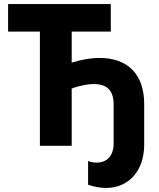

<svg xmlns="http://www.w3.org/2000/svg" viewBox="-20 -720 786 948"><path d="M177 0H334V-283C370 -296 410 -305 444 -305C505 -305 541 -276 541 -205V-12C541 48 510 83 456 83C446 83 430 81 415 75V192C445 203 476 208 503 208C615 208 692 124 692 -6V-206C692 -352 612 -434 471 -434C427 -434 381 -425 334 -411V-564H527V-700H20V-564H177Z"/></svg>

Font: Fixel Text Bold
Style: Bold
Weight: 700
Width: 4
Designer: AlfaBravo + MacPaw
Foundry: Kyrylo Tkachov, Marchela Mozhyna, Serhii Makarenko, Maria Weinstein, Zakhar Kryvoshyya
Version: Version 1.211